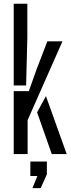

<svg xmlns="http://www.w3.org/2000/svg" viewBox="-20 -820 378 1022"><path d="M53 -365V-800H125.5V-618.5L119 -365ZM53 0V-335H133.5L174 -449L232 -600H312.5L127 -180.5V0ZM177.5 -222 224.5 -308.5 335 0H255.5ZM152.5 181.5 179 117H141.5V40H229.5V108L196.5 181.5Z"/></svg>

Font: Big Shoulders Stencil Display Medium
Style: Regular
Weight: 500
Designer: Patric King
Foundry: XO Type Co
Version: Version 1.000